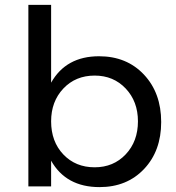

<svg xmlns="http://www.w3.org/2000/svg" viewBox="-20 -762 718 785"><path d="M385 -532Q498 -532 568.5 -457Q639 -382 639 -263Q639 -145 569 -71Q499 3 387 3Q250 3 189 -105V0H96V-742H189V-424Q250 -532 385 -532ZM367 -78Q444 -78 494 -131Q544 -184 544 -266Q544 -347 494 -400Q444 -453 367 -453Q289 -453 239 -400Q189 -347 189 -266Q189 -183 239 -130.5Q289 -78 367 -78Z"/></svg>

Font: Montserrat arm
Style: Regular
Weight: 400
Designer: Julieta Ulanovsky
Foundry: Julieta Ulanovsky
Version: Version 6.000;PS 006.000;hotconv 1.0.88;makeotf.lib2.5.64775